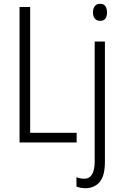

<svg xmlns="http://www.w3.org/2000/svg" viewBox="-20 -751 650 1012"><path d="M83 0V-714H139V-51H384V0ZM470 -686Q470 -706 479.5 -718.5Q489 -731 508 -731Q527 -731 535.5 -718.5Q544 -706 544 -686Q544 -641 508 -641Q490 -641 480 -653Q470 -665 470 -686ZM431 241Q416 241 404 238.5Q392 236 383 232V183Q403 191 424 191Q479 191 479 100V-532H533V102Q533 175 506 207.5Q479 240 431 241Z"/></svg>

Font: Noto Sans Condensed Light
Style: Regular
Weight: 300
Width: 3
Designer: Monotype Design Team
Foundry: Monotype Imaging Inc.
Version: Version 2.013; ttfautohint (v1.8.4.7-5d5b)